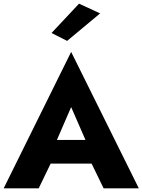

<svg xmlns="http://www.w3.org/2000/svg" viewBox="-21 -1027 777 1047"><path d="M184 -135H554L543 -264H196ZM367 -443 466 -216 460 -173 544 0H736L367 -744L-1 0H190L277 -180L269 -217ZM525 -954 410 -1007 260 -847 345 -804Z"/></svg>

Font: Jost
Style: Bold
Weight: 700
Version: Version 3.710